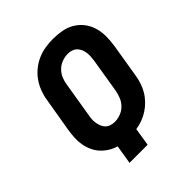

<svg xmlns="http://www.w3.org/2000/svg" viewBox="-203 -875 1006 1006"><g transform="rotate(-45 300.0 -371.5)"><path d="M177 0 194 -105Q170 -112 149 -125Q128 -138 111.5 -156Q95 -174 84.5 -197Q74 -220 69.5 -245Q65 -270 66.5 -296.5Q68 -323 72 -349L104 -538Q108 -566 118.5 -594Q129 -622 146 -646.5Q163 -671 187 -690.5Q211 -710 238.5 -722Q266 -734 295 -738.5Q324 -743 352 -743Q386 -743 418 -737Q450 -731 476.5 -715Q503 -699 522 -674.5Q541 -650 550 -619.5Q559 -589 559 -556Q559 -523 554 -490L523 -301Q519 -277 511.5 -253.5Q504 -230 491 -208Q478 -186 459.5 -167Q441 -148 420 -134.5Q399 -121 375 -112Q351 -103 327 -100L311 0ZM274 -206Q296 -206 317.5 -214Q339 -222 355.5 -238.5Q372 -255 380.5 -276Q389 -297 393 -319L424 -508Q426 -523 427 -537.5Q428 -552 426 -566Q424 -580 418.5 -592.5Q413 -605 403.5 -614.5Q394 -624 380.5 -628.5Q367 -633 353 -633Q331 -633 309 -625Q287 -617 270.5 -600.5Q254 -584 245.5 -563Q237 -542 234 -520L203 -331Q200 -316 199 -301.5Q198 -287 200.5 -273Q203 -259 208 -246.5Q213 -234 222.5 -224.5Q232 -215 246 -210.5Q260 -206 274 -206Z"/></g></svg>

Font: Iosevka XBd Ex Obl
Style: Regular
Weight: 800
Width: 7
Italic angle: -9°
Monospace: yes
Designer: Belleve Invis
Foundry: Belleve Invis
Version: Version 32.5.0; ttfautohint (v1.8.4)